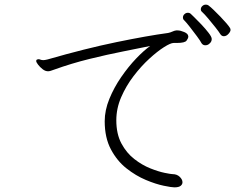

<svg xmlns="http://www.w3.org/2000/svg" viewBox="-20 -801 1040 827"><path d="M973 -672Q973 -665 964 -655Q955 -645 944 -645Q935 -645 929 -654Q923 -664 908 -683Q893 -702 877 -721Q861 -740 850 -750Q845 -754 845 -761Q845 -769 851.5 -775Q858 -781 866 -781Q875 -781 880 -776Q887 -771 900.5 -758Q914 -745 929 -729.5Q944 -714 955.5 -700.5Q967 -687 971 -680Q972 -678 972.5 -676Q973 -674 973 -672ZM848 -615Q843 -625 828.5 -644.5Q814 -664 798.5 -684Q783 -704 773 -714Q768 -718 768 -726Q768 -734 774.5 -740Q781 -746 789 -746Q797 -746 802 -741Q802 -741 816 -727.5Q830 -714 847.5 -695.5Q865 -677 878.5 -659.5Q892 -642 892 -633Q892 -621 882 -613Q875 -606 864 -606Q854 -606 848 -615ZM791 -643Q791 -636 783.5 -626Q776 -616 742 -616H728Q715 -616 686.5 -598Q658 -580 623 -548Q588 -516 555.5 -473.5Q523 -431 502 -382.5Q481 -334 481 -283Q481 -224 503 -183Q525 -142 558.5 -116Q592 -90 627 -76Q662 -62 689 -56.5Q716 -51 723 -51Q742 -51 754 -39.5Q766 -28 766 -16Q766 -7 758 -0.5Q750 6 731 6Q719 6 685 -1Q651 -8 608 -26Q565 -44 524.5 -76Q484 -108 457.5 -158Q431 -208 431 -279Q431 -326 451 -375Q471 -424 502 -469Q533 -514 566.5 -549Q600 -584 627 -603Q579 -593 510.5 -579.5Q442 -566 365 -547Q288 -528 213 -501Q205 -498 198.5 -496Q192 -494 187 -494Q175 -494 163.5 -503Q152 -512 144 -522.5Q136 -533 136 -538Q136 -544 141 -545Q146 -546 146 -546Q150 -546 154.5 -544Q159 -542 167 -542Q173 -542 185 -545Q348 -592 481.5 -619.5Q615 -647 704 -659Q714 -661 722.5 -665Q731 -669 739 -670H745Q757 -670 773.5 -663Q790 -656 791 -645Z"/></svg>

Font: Moon Stars Kai HW Light
Style: Regular
Weight: 300
Designer: GuiWonder
Version: Version 1.101